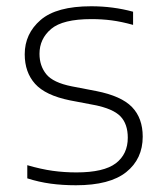

<svg xmlns="http://www.w3.org/2000/svg" viewBox="-20 -568 507 598"><path d="M216.5 9Q174.5 9 137.8 4Q101 -1 65 -12.5V-53.5Q108 -41 144 -36Q180 -31 218 -31Q303.5 -31 340.8 -59.5Q378 -88 378 -139Q378 -182 355 -205.8Q332 -229.5 273.5 -241L197.5 -255.5Q121.5 -271 89.2 -307Q57 -343 57 -399Q57 -463 106.5 -505.8Q156 -548.5 264 -548.5Q332 -548.5 394.5 -531.5V-490.5Q358.5 -500.5 328.2 -504.5Q298 -508.5 264.5 -508.5Q175.5 -508.5 139.2 -477.8Q103 -447 103 -400.5Q103 -363 124.2 -336.8Q145.5 -310.5 204 -299L279.5 -284.5Q358 -269 391.2 -234.5Q424.5 -200 424.5 -142.5Q424.5 -73 373.2 -32Q322 9 216.5 9Z"/></svg>

Font: Encode Sans SemiExpanded SemiExpanded ExtraLight
Style: Regular
Weight: 200
Width: 6
Designer: Multiple Designers
Foundry: Impallari Type
Version: Version 3.000; ttfautohint (v1.8.3) -l 8 -r 50 -G 200 -x 14 